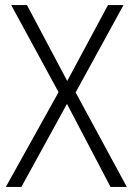

<svg xmlns="http://www.w3.org/2000/svg" viewBox="-20 -734 521 754"><path d="M478 0 277 -371 465 -714H404L244 -416L86 -714H24L210 -372L3 0H64L243 -326L414 0Z"/></svg>

Font: Noto Sans Devanagari SemiCondensed Light
Style: Regular
Weight: 300
Width: 4
Designer: Jelle Bosma - Monotype Design Team
Foundry: Monotype Imaging Inc.
Version: Version 2.004